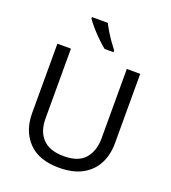

<svg xmlns="http://www.w3.org/2000/svg" viewBox="-167 -1066 1064 1198"><g transform="rotate(20 365.5 -467.0)"><path d="M640 -252Q640 -178 610 -118.5Q580 -59 518.5 -24.5Q457 10 362 10Q229 10 159.5 -62.5Q90 -135 90 -254V-714H180V-251Q180 -164 226.5 -116Q273 -68 367 -68Q464 -68 507.5 -119.5Q551 -171 551 -252V-714H640ZM341 -944Q352 -922 368.5 -894.5Q385 -867 403.5 -841Q422 -815 437 -796V-784H378Q355 -802 326 -830.5Q297 -859 272.5 -887.5Q248 -916 236 -934V-944Z"/></g></svg>

Font: Noto Sans Mongolian
Style: Regular
Weight: 400
Designer: Monotype Design Team
Foundry: Monotype Imaging Inc.
Version: Version 3.001; ttfautohint (v1.8.4.7-5d5b)